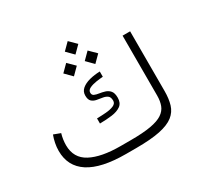

<svg xmlns="http://www.w3.org/2000/svg" viewBox="-162 -976 1217 1175"><g transform="rotate(-30 447.0 -388.5)"><path d="M477.5 -58.6Q564.9 -58.6 619.4 -68.4Q673.8 -78.1 702.9 -97.7Q731.9 -117.2 742.9 -146.5Q753.9 -175.8 753.9 -214.8V-637.7H807.1V-215.8Q807.1 -161.6 794.9 -121.1Q782.7 -80.6 748.8 -53.7Q714.8 -26.9 650.4 -13.4Q585.9 0 481 0H410.2Q236.3 0 149.4 -56.4Q62.5 -112.8 62.5 -221.7Q62.5 -249 67.9 -275.6Q73.2 -302.2 82.5 -327.1L130.4 -309.1Q118.7 -269.5 118.7 -229Q119.1 -138.7 194.6 -98.6Q270 -58.6 405.3 -58.6ZM365.2 -277.3Q396 -277.8 428.5 -280.3Q460.9 -282.7 483.2 -292.2Q505.4 -301.8 505.4 -322.3Q505.4 -347.7 491.9 -357.4Q478.5 -367.2 458.7 -370.1Q439 -373 419.2 -376.7Q399.4 -380.4 386 -392.6Q372.6 -404.8 372.6 -434.1Q372.6 -462.4 393.8 -480.5Q415 -498.5 449.7 -507.6Q484.4 -516.6 523.4 -517.6V-480.5Q502 -479 474.6 -474.9Q447.3 -470.7 427.5 -461.2Q407.7 -451.7 407.7 -433.6Q407.7 -417.5 420.9 -411.6Q434.1 -405.8 453.6 -403.1Q473.1 -400.4 492.7 -394.3Q512.2 -388.2 525.4 -372.6Q538.6 -356.9 538.6 -324.2Q538.6 -286.6 514.4 -269.3Q490.2 -252 450.9 -246.8Q411.6 -241.7 365.2 -241.2ZM398.9 -729.5 446.3 -776.9 494.1 -729.5 446.3 -681.6ZM475.6 -618.7 522.9 -666 570.8 -618.7 522.9 -570.8ZM324.2 -618.7 371.6 -666 419.4 -618.7 371.6 -570.8Z"/></g></svg>

Font: Vazir Thin UI
Style: Thin-UI
Weight: 100
Designer: Saber Rastikerdar
Foundry: Saber Rastikerdar
Version: Version 30.0.0